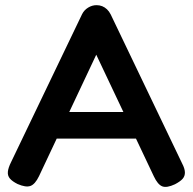

<svg xmlns="http://www.w3.org/2000/svg" viewBox="-20 -709 746 744"><path d="M686 -75Q696 -56 696.5 -41.5Q697 -27 688 -16.5Q679 -6 658 5Q626 20 608.5 13Q591 6 576 -26L353 -497L131 -26Q116 5 98 11.5Q80 18 48 4Q28 -6 18.5 -17Q9 -28 10.5 -43.5Q12 -59 23 -81L298 -654Q306 -670 321.5 -679.5Q337 -689 354 -689Q366 -689 376 -685Q386 -681 394.5 -673Q403 -665 409 -653ZM175 -172 223 -275H484L532 -172Z"/></svg>

Font: Fredoka Medium
Style: Regular
Weight: 500
Designer: Ben Nathan
Foundry: Milena B. Brandão, Ben Nathan
Version: Version 2.001